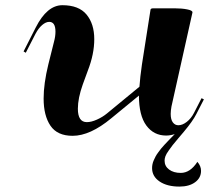

<svg xmlns="http://www.w3.org/2000/svg" viewBox="-20 -500 785 720"><path d="M213.9 -480.5Q275.4 -480.5 304.4 -445.6Q333.5 -410.6 333.5 -353Q333.5 -297.4 309.6 -235.8L290.5 -183.6Q272 -131.8 272 -92.3Q272 -42 305.7 -42Q322.3 -42 343.5 -51.5Q364.7 -61 381.3 -74.7L502.9 -174.8Q505.4 -210.9 512.2 -257.8L544.4 -463.4Q544.9 -468.8 554.7 -468.8H635.3Q662.1 -468.8 681.9 -464.8Q701.7 -460.9 701.7 -454.1V-453.1L623 -100.6Q620.1 -84.5 620.1 -72.8Q620.1 -51.8 628.2 -41Q636.2 -30.3 648.9 -30.3Q664.1 -30.3 680.4 -43Q696.8 -55.7 707.5 -76.7L735.8 -131.8L744.6 -127.4L716.3 -72.3Q702.6 -45.4 669.4 -5.9Q665 -0.5 648.9 18.3Q632.8 37.1 627.7 43.9Q622.6 50.8 613 64Q603.5 77.1 600.3 85.9Q597.2 94.7 597.2 102.5Q597.2 123 614 135.7Q630.9 148.4 657.7 148.4Q693.4 148.4 720.2 106.9Q733.9 122.6 733.9 140.6Q733.9 167 711.7 183.3Q689.5 199.7 652.8 199.7Q606.9 199.7 578.6 180.7Q550.3 161.6 550.3 130.4Q550.3 123 551.8 115.7Q553.2 108.4 556.9 100.3Q560.5 92.3 563.7 86.2Q566.9 80.1 573.7 71Q580.6 62 584.2 57.1Q587.9 52.2 596.9 42.7Q606 33.2 609.4 29.5Q612.8 25.9 622.8 15.6Q632.8 5.4 635.3 2.9Q618.2 8.3 603 8.3Q556.6 8.3 528.8 -29.3Q501 -66.9 501 -141.6L397 -56.2Q317.9 9.3 252.4 9.3Q194.8 9.3 169.2 -28.6Q143.6 -66.4 143.6 -130.4Q143.6 -186 161.1 -257.8L182.6 -343.8Q188 -363.8 188 -381.3Q188 -418 164.6 -418Q151.9 -418 137.9 -406Q124 -394 112.8 -372.6L76.7 -302.2L68.4 -307.1L113.8 -396.5Q156.2 -480.5 213.9 -480.5Z"/></svg>

Font: QumpellkaNo12
Style: Regular
Weight: 500
Designer: gluk (gluksza@wp.pl)
Foundry: gluk (gluksza@wp.pl)
Version: Version 00.480